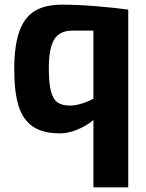

<svg xmlns="http://www.w3.org/2000/svg" viewBox="-20 -565 623 822"><path d="M380 -51Q350 -26 311 -10Q272 6 237 6Q164 6 121 -23Q78 -52 59.5 -111.5Q41 -171 41 -268Q41 -370 63 -431Q85 -492 129.5 -518.5Q174 -545 246 -545Q313 -545 391 -538.5Q469 -532 529 -524V237H380ZM380 -143V-434H291Q235 -434 212 -396Q189 -358 189 -273Q189 -209 198 -174.5Q207 -140 226.5 -126.5Q246 -113 280 -113Q303 -113 331.5 -122Q360 -131 380 -143Z"/></svg>

Font: Exo
Style: Bold
Weight: 700
Designer: Natanael Gama
Foundry: Natanael Gama
Version: Version 1.500; ttfautohint (v1.6)